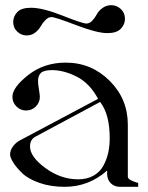

<svg xmlns="http://www.w3.org/2000/svg" viewBox="-20 -722 573 742"><path d="M395 -594Q355 -594 274 -625Q193 -656 179 -656Q167 -656 156 -645Q145 -634 137.5 -620.5Q130 -607 116 -596Q102 -585 83 -585Q62 -585 46.5 -600Q31 -615 31 -637Q31 -658 46.5 -675Q62 -692 100 -692Q145 -692 222 -661.5Q299 -631 314 -631Q326 -631 336.5 -642Q347 -653 354 -666.5Q361 -680 376 -691Q391 -702 410 -702Q431 -702 447 -687Q463 -672 463 -649Q463 -628 447 -611Q431 -594 395 -594ZM234 -480Q333 -480 403.5 -410Q474 -340 474 -240V-40Q474 -36 476.5 -32.5Q479 -29 485 -26Q491 -23 494.5 -21.5Q498 -20 505.5 -17.5Q513 -15 514 -15V0H444Q422 0 408 -14Q394 -28 394 -50V-63Q323 0 230 0Q175 0 131.5 -15.5Q88 -31 65 -53.5Q42 -76 30.5 -95Q19 -114 19 -125Q19 -141 30 -156Q41 -171 56 -179L359 -340Q327 -400 277 -425.5Q227 -451 181 -451Q150 -451 138.5 -440.5Q127 -430 127 -408Q127 -397 130.5 -376Q134 -355 134 -348Q134 -326 118.5 -310.5Q103 -295 81 -295Q59 -295 43.5 -310.5Q28 -326 28 -348Q28 -384 89 -432Q150 -480 234 -480ZM367 -328 119 -195Q96 -184 96 -156Q96 -116 155.5 -72.5Q215 -29 282 -29Q317 -29 342 -43.5Q367 -58 380 -82.5Q393 -107 398.5 -133Q404 -159 404 -189Q404 -280 367 -328Z"/></svg>

Font: kawoszeh
Style: Medium
Weight: 500
Version: Version 000.030